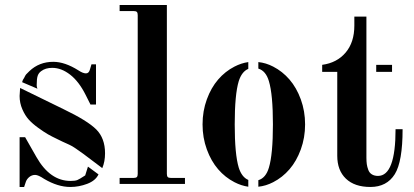

<svg xmlns="http://www.w3.org/2000/svg" viewBox="-20 -732 1646 764"><path d="M330 -69 372 -38C364 -21.3 349 -8.8 327 -0.5C305 7.8 282.7 12 260 12C226.7 12 192 1.3 156 -20C140 -30.7 128 -36 120 -36C111.3 -36 103.7 -33.3 97 -28C90.3 -22.7 85.7 -16.3 83 -9L76 12H58V-186H80L125 -107C161 -43.7 206.3 -12 261 -12C273 -12 281.8 -13.2 287.5 -15.5C293.2 -17.8 303.7 -24 319 -34ZM68 -405 71 -414C72.3 -416 74 -418.7 76 -422C78 -425.3 79 -427.3 79 -428C79 -428.7 79.8 -430.2 81.5 -432.5L84 -436L87 -439L91 -443L97 -449C123 -473.7 154.7 -486 192 -486C222.7 -486 256 -474.7 292 -452C304 -444 314 -440 322 -440C330 -440 335.3 -445.3 338 -456L344 -476H362V-316H340L321 -354C303 -390 282.3 -417 259 -435C235.7 -453 212 -462 188 -462C170 -462 155.3 -457.7 144 -449C137.3 -444.3 132.7 -438.2 130 -430.5C127.3 -422.8 126 -410.3 126 -393C126 -387.7 127 -383 129 -379ZM290 -135C287.3 -137 285 -138.7 283 -140L275.5 -145C272.5 -147 269.8 -148.7 267.5 -150C265.2 -151.3 261.7 -153.2 257 -155.5C252.3 -157.8 248.3 -159.7 245 -161C241.7 -162.3 236.2 -164.8 228.5 -168.5C220.8 -172.2 214.3 -175.3 209 -178C193.7 -185.3 181 -191.8 171 -197.5C161 -203.2 148.2 -211.7 132.5 -223C116.8 -234.3 104.2 -245.3 94.5 -256C84.8 -266.7 76.3 -280.3 69 -297C61.7 -313.7 58 -331.3 58 -350L60 -382L232 -298C296 -267.3 339.7 -240.3 363 -217C386.3 -193.7 398 -162 398 -122C398 -100 394.3 -80.3 387 -63L310 -121L307 -123C305 -124.3 302.7 -126 300 -128C297.3 -130 295 -131.7 293 -133ZM171 -334Z M456 0H716V-24H660C654 -24 649.8 -25.2 647.5 -27.5C645.2 -29.8 644 -34 644 -40V-712H456V-688H512C518 -688 522.2 -686.8 524.5 -684.5C526.8 -682.2 528 -678 528 -672V-40C528 -34 526.8 -29.8 524.5 -27.5C522.2 -25.2 518 -24 512 -24H456Z M1008 -485V-459C1028 -453 1042 -436.3 1050 -409C1060.7 -373.7 1066 -316.3 1066 -237C1066 -157.7 1060.7 -100.3 1050 -65C1042 -37.7 1028 -21 1008 -15V11C1028 9 1047.7 3 1067 -7C1091.7 -19.7 1113.3 -36.8 1132 -58.5C1150.7 -80.2 1165.7 -106.5 1177 -137.5C1188.3 -168.5 1194 -201.7 1194 -237C1194 -272.3 1188.3 -305.5 1177 -336.5C1165.7 -367.5 1150.7 -393.8 1132 -415.5C1113.3 -437.2 1091.7 -454.3 1067 -467C1047.7 -477 1028 -483 1008 -485ZM1008 -459ZM968 -485V-458C950.7 -450.7 938 -434.3 930 -409C919.3 -373.7 914 -316.3 914 -237C914 -157.7 919.3 -100.3 930 -65C938 -39.7 950.7 -23.3 968 -16V11C949.3 8.3 931 2.3 913 -7C888.3 -19.7 866.7 -36.8 848 -58.5C829.3 -80.2 814.3 -106.5 803 -137.5C791.7 -168.5 786 -201.7 786 -237C786 -272.3 791.7 -305.5 803 -336.5C814.3 -367.5 829.3 -393.8 848 -415.5C866.7 -437.2 888.3 -454.3 913 -467C931 -476.3 949.3 -482.3 968 -485ZM1008 -485Z M1477 -474V-446H1540V-474ZM1438 -420V-666H1390V-630C1390 -586 1378.5 -550.3 1355.5 -523C1332.5 -495.7 1301.3 -479.3 1262 -474V-446H1322V-112C1322 -73.3 1333.5 -43 1356.5 -21C1379.5 1 1412 12 1454 12C1497.3 12 1529.7 -5 1551 -39C1571.7 -72.3 1582 -132 1582 -218H1554C1554 -94 1530.7 -32 1484 -32C1474.7 -32 1466.7 -34 1460 -38C1453.3 -42 1448.5 -48 1445.5 -56C1442.5 -64 1440.5 -71.7 1439.5 -79C1438.5 -86.3 1438 -95 1438 -105Z"/></svg>

Font: Km Standard TT
Style: Bold
Weight: 700
Designer: Alexey Kryukov <alexios@thessalonica.org.ru>
Version: Version 2.0.2